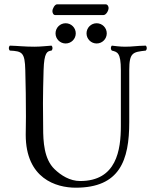

<svg xmlns="http://www.w3.org/2000/svg" viewBox="-20 -862 708 892"><path d="M238 -707C238 -681 259 -660 285 -660C311 -660 332 -681 332 -707C332 -733 311 -754 285 -754C259 -754 238 -733 238 -707ZM382 -707C382 -681 403 -660 429 -660C455 -660 476 -681 476 -707C476 -733 455 -754 429 -754C403 -754 382 -733 382 -707ZM180.5 -269C180.5 -313.5 179.4 -352.5 179.6 -383C179.9 -433.1 180.7 -475.1 182.5 -536C185 -619 199 -624.5 219.5 -627C225.5 -633 225.5 -644 219.5 -650C200 -649 170.8 -645 139.5 -645C95 -645 62.5 -649 25.5 -650C19.5 -644 19.5 -633 25.5 -627C83 -624 95.5 -619 97.5 -536C99.5 -453 100.5 -404 100.5 -321C100.5 -278 99.5 -269.2 99.5 -236C99.5 -32 241.5 10 331.5 10C536.5 10 580.5 -117 580.5 -295V-536C580.5 -619 597.5 -620 657.5 -627C663.5 -633 663.5 -644 657.5 -650C608.5 -649 598.4 -645 560.5 -645C536.6 -645 509 -649 499.5 -650C493.5 -644 493.5 -633 499.5 -627C524.5 -620.5 541.5 -619 541.5 -536V-277C541.5 -165 521.5 -21 352.5 -21C304.5 -21 263.6 -47.1 233.5 -76C184.5 -123 180.5 -204 180.5 -269ZM460.5 -792C473.5 -792 484.5 -813 484.5 -825C484.5 -831 480.5 -842 470.5 -842H245.5C234.5 -842 223.5 -822 223.5 -810C223.5 -803 227.5 -792 236.5 -792Z"/></svg>

Font: Libertinus Serif Display
Style: Regular
Weight: 400
Designer: Philipp H. Poll
Foundry: Khaled Hosny
Version: Version 6.1